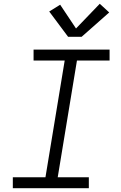

<svg xmlns="http://www.w3.org/2000/svg" viewBox="-20 -998 640 1018"><path d="M48 0V-58H221L323 -677H158V-735H561V-677H388L286 -58H451V0ZM341 -803 241 -937 299 -973 383 -847 509 -978 559 -932 413 -803Z"/></svg>

Font: Iosevka Slab LtExObl
Style: Regular
Weight: 300
Width: 7
Italic angle: -9°
Monospace: yes
Designer: Belleve Invis
Foundry: Belleve Invis
Version: Version 11.1.0; ttfautohint (v1.8.3)